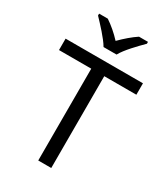

<svg xmlns="http://www.w3.org/2000/svg" viewBox="-226 -1047 1008 1150"><g transform="rotate(30 278.0 -472.0)"><path d="M232 -784H322C346 -829 409 -893 447 -931V-944H385C350 -921 312 -888 276 -852C243 -888 204 -921 169 -944H109V-931C145 -893 206 -829 232 -784ZM323 0V-635H545V-714H10V-635H233V0Z"/></g></svg>

Font: Noto Sans Runic
Style: Regular
Weight: 400
Designer: Monotype Design Team
Foundry: Monotype Imaging Inc.
Version: Version 2.002